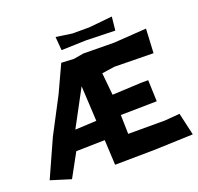

<svg xmlns="http://www.w3.org/2000/svg" viewBox="-151 -967 1166 1131"><g transform="rotate(-20 431.5 -401.5)"><path d="M369.1 -657.2 290 -661.1 210.9 -490.2 94.7 -268.6 -10.7 -34.2 115.2 4.9 195.3 -141.6 375 -145.5 382.8 11.7 628.9 8.8 874 0 841.8 -140.6 749 -132.8H517.6L514.6 -252L741.2 -255.9L736.3 -389.6H690.4L509.8 -380.9L496.1 -520.5L577.1 -532.2L820.3 -528.3L828.1 -679.7L625 -666L430.7 -668ZM355.5 -490.2 367.2 -269.5 233.4 -262.7ZM310.5 -815.4 317.4 -730.5 470.7 -735.4 654.3 -730.5 663.1 -815.4 516.6 -800.8H411.1Z"/></g></svg>

Font: MaokenAssortedSans-TC
Style: Regular
Weight: 500
Version: Version 0.83